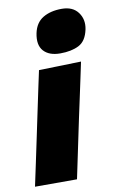

<svg xmlns="http://www.w3.org/2000/svg" viewBox="-87 -795 511 842"><g transform="rotate(-10 169.0 -374.0)"><path d="M-1 0Q10 -52.5 20.8 -102.2Q31.5 -152 44.5 -214.5L55 -264.5Q66 -317 74.5 -357.2Q83 -397.5 90.2 -431.5Q97.5 -465.5 105 -500.5L293 -505.5Q285.5 -469.5 278 -434.5Q270.5 -399.5 261.8 -358.8Q253 -318 241.5 -264.5L231 -214.5Q218 -152.5 207.5 -102.5Q197 -52.5 186 0ZM210 -556.5Q160.5 -556.5 136.2 -583.5Q112 -610.5 122.5 -662Q132 -707.5 165.8 -727.8Q199.5 -748 249.5 -748Q298.5 -748 322 -716.2Q345.5 -684.5 337 -641.5Q326.5 -590.5 293.2 -573.5Q260 -556.5 210 -556.5Z"/></g></svg>

Font: Commissioner ExtraBold
Style: Italic
Weight: 800
Italic angle: -12°
Designer: Kostas Bartsokas
Foundry: Kostas Bartsokas
Version: Version 1.000; ttfautohint (v1.8.3)